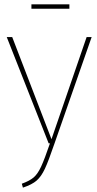

<svg xmlns="http://www.w3.org/2000/svg" viewBox="-20 -851 446 880"><path d="M230 -194Q202 -112 185.5 -77Q169 -42 148 -23.5Q127 -5 85 9L80 -9Q116 -22 134.5 -38Q153 -54 168.5 -87.5Q184 -121 209 -194H203L11 -681H36L216 -213L377 -681H400ZM298 -811H124V-831H298Z"/></svg>

Font: Fira Sans Extra Condensed Thin
Style: Regular
Weight: 250
Width: 1
Designer: Carrois Corporate & Edenspiekermann AG
Foundry: Carrois Corporate GbR & Edenspiekermann AG
Version: Version 4.203